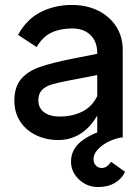

<svg xmlns="http://www.w3.org/2000/svg" viewBox="-20 -556 564 776"><path d="M272 -441Q224 -441 188.5 -424.5Q153 -408 128 -366L53 -415Q88 -479 145 -507.5Q202 -536 270 -536Q330 -536 376.5 -513Q423 -490 449.5 -449Q476 -408 476 -354V0H373V-342Q373 -387 346 -414Q319 -441 272 -441ZM38 -149Q38 -203 64 -235Q90 -267 139 -284.5Q188 -302 274 -319L420 -348L411 -260L261 -231Q213 -222 188.5 -214.5Q164 -207 149.5 -192Q135 -177 135 -151Q135 -119 158.5 -102Q182 -85 220 -85Q275 -85 315.5 -106.5Q356 -128 376 -174L392 -130Q366 -62 320 -26Q274 10 216 10Q166 10 125 -10Q84 -30 61 -66Q38 -102 38 -149ZM267 97Q267 48 308.5 15Q350 -18 433 -41L466 0Q421 10 389.5 35Q358 60 358 87Q358 103 367.5 113Q377 123 392 123Q402 123 411.5 116.5Q421 110 429 98L485 138Q474 165 445.5 182.5Q417 200 376 200Q332 200 299.5 169.5Q267 139 267 97Z"/></svg>

Font: Easer Grotesk Variable
Style: Regular
Weight: 400
Designer: Boardeaser, Bonnie Shaver-Troup, Thomas Jockin
Foundry: Lexend
Version: Version 1.001;Glyphs 3.1.2 (3151)